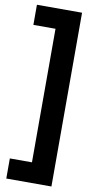

<svg xmlns="http://www.w3.org/2000/svg" viewBox="-102 -844 493 1019"><g transform="rotate(10 144.0 -334.5)"><path d="M10.7 133.8V25.4H129.9V-694.3H10.7V-802.7H253.9V133.8Z"/></g></svg>

Font: Pretendard GOV
Style: Bold
Weight: 700
Designer: Base glyphs from Inter by Rasmus Andersson; Hangeul glyphs from Noto Sans CJK(Source Han Sans) by Jang Soo-young and Kan
Foundry: Kil Hyung-jin
Version: Version 1.309